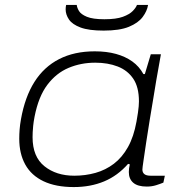

<svg xmlns="http://www.w3.org/2000/svg" viewBox="-20 -746 716 778"><path d="M279 12Q206 12 156.5 -11.5Q107 -35 82.5 -79Q58 -123 58 -184Q58 -202 59.5 -221.5Q61 -241 65 -263Q81 -353 119.5 -414Q158 -475 219.5 -506.5Q281 -538 364 -538Q412 -538 450 -527.5Q488 -517 516 -497Q544 -477 561 -446H567L591 -526H632L613 -419Q609 -394 602 -352Q595 -310 587 -262Q579 -214 572.5 -170Q566 -126 561.5 -95.5Q557 -65 557 -59Q557 -47 565 -40.5Q573 -34 590 -34H648L642 -6Q630 -1 612.5 4.5Q595 10 575 10Q538 10 520 -5.5Q502 -21 502 -49Q502 -56 503 -64Q504 -72 506 -80L499 -82Q457 -34 402 -11Q347 12 279 12ZM281 -34Q326 -34 367 -45.5Q408 -57 441.5 -82.5Q475 -108 498.5 -150Q522 -192 533 -253Q537 -275 539 -289.5Q541 -304 542 -315Q543 -326 543 -335Q543 -393 520 -427Q497 -461 457 -476.5Q417 -492 366 -492Q308 -492 258 -471Q208 -450 172 -402.5Q136 -355 120 -273Q116 -252 114.5 -236.5Q113 -221 112.5 -210.5Q112 -200 112 -190Q112 -111 160 -72.5Q208 -34 281 -34ZM400 -622Q340 -622 306.5 -634.5Q273 -647 259.5 -667Q246 -687 246 -708Q246 -713 246.5 -717.5Q247 -722 248 -726H291Q292 -715 300 -701.5Q308 -688 332 -678Q356 -668 403 -668Q451 -668 478 -678Q505 -688 518 -701.5Q531 -715 535 -726H580Q576 -701 558 -677Q540 -653 502.5 -637.5Q465 -622 400 -622Z"/></svg>

Font: Archivo Expanded Thin
Style: Italic
Weight: 250
Width: 7
Italic angle: -10°
Designer: Hector Gatti
Foundry: Omnibus-Type
Version: Version 2.001